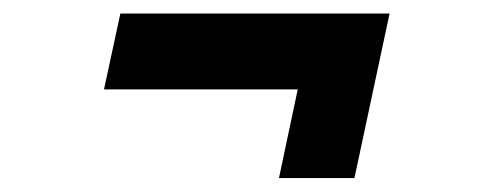

<svg xmlns="http://www.w3.org/2000/svg" viewBox="-20 -398 700 276"><path d="M381 -142 408 -269.5H129.5L153 -378.5H540L489.5 -142Z"/></svg>

Font: Epilogue ExtraBold
Style: Italic
Weight: 800
Italic angle: -12°
Designer: Tyler Finck
Foundry: Etcetera Type Co
Version: Version 2.111; ttfautohint (v1.8.3)